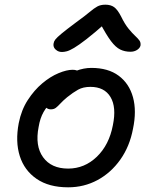

<svg xmlns="http://www.w3.org/2000/svg" viewBox="-20 -788 646 820"><path d="M271 12Q189 12 136.5 -24Q84 -60 64.5 -121.5Q45 -183 60 -262Q71 -318 98.5 -360.5Q126 -403 160.5 -432Q195 -461 230 -475.5Q265 -490 290 -490Q301 -490 308.5 -487Q316 -484 320.5 -477.5Q325 -471 323 -460Q318 -440 307 -423.5Q296 -407 266 -394Q230 -377 205.5 -356.5Q181 -336 166 -309.5Q151 -283 145 -246Q129 -165 164 -116.5Q199 -68 271 -68Q341 -68 393.5 -118.5Q446 -169 462 -253Q478 -330 452 -373.5Q426 -417 366 -417Q335 -417 313.5 -405Q292 -393 267 -373Q249 -358 238 -346Q227 -334 218.5 -327.5Q210 -321 197 -321Q183 -321 175.5 -330.5Q168 -340 172 -361Q176 -384 195.5 -408Q215 -432 243.5 -452.5Q272 -473 305 -485.5Q338 -498 370 -498Q442 -498 487 -464.5Q532 -431 548 -372.5Q564 -314 548 -238Q534 -163 494 -106.5Q454 -50 396.5 -19Q339 12 271 12ZM245 -566Q233 -566 224 -571.5Q215 -577 211 -585Q207 -593 209 -603Q210 -611 216.5 -619.5Q223 -628 243.5 -645Q264 -662 307 -694Q343 -720 362.5 -736.5Q382 -753 396 -760.5Q410 -768 430 -768Q453 -768 467.5 -757.5Q482 -747 497 -718Q513 -685 529 -665.5Q545 -646 557 -635Q569 -624 575.5 -615Q582 -606 580 -593Q577 -582 565 -574.5Q553 -567 537 -567Q513 -567 493.5 -576.5Q474 -586 454 -612.5Q434 -639 406 -692H434Q382 -646 349 -620.5Q316 -595 296.5 -583.5Q277 -572 265.5 -569Q254 -566 245 -566Z"/></svg>

Font: Shantell Sans
Style: Italic
Weight: 400
Italic angle: -11°
Designer: Stephen Nixon, Anya Danilova, Shantell Martin
Foundry: Arrow Type
Version: Version 1.011;[c5ecc13dd]